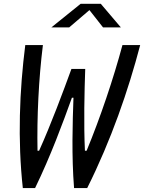

<svg xmlns="http://www.w3.org/2000/svg" viewBox="-20 -960 736 980"><path d="M358 0H425C547.5 -245 635 -499 695.5 -730H605C559 -558.5 492 -359.5 422 -190.5H413.5C407 -325.5 411 -495.5 415 -608H344.5C303.5 -495.5 240.5 -325.5 179.5 -190.5H171.5C168 -361 177.5 -558.5 199 -730H109C79.5 -499 69.5 -245 96.5 0H159C239 -164.5 301 -333.5 347 -461H355C350.5 -334 345 -165 358 0ZM242 -820H333L436.5 -908.5L506 -820H597L494.5 -940.5H391.5Z"/></svg>

Font: Monaspace Argon
Style: Italic
Weight: 400
Italic angle: -11°
Designer: Riley Cran & the Lettermatic Team
Foundry: Lettermatic
Version: Version 1.101 (Monaspace Argon)